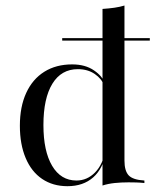

<svg xmlns="http://www.w3.org/2000/svg" viewBox="-20 -652 554 684"><path d="M220.2 11.3Q168.5 11.3 130.2 -14.5Q91.9 -40.3 71.4 -89.1Q50.8 -137.9 50.8 -204Q50.8 -271.8 73.4 -321Q96 -370.2 137.9 -396.4Q179.8 -422.6 237.1 -422.6Q283.9 -422.6 314.9 -401.2Q346 -379.8 352.4 -355.6L350 -348.4Q342.7 -371 317.7 -388.3Q292.7 -405.6 257.3 -405.6Q198.4 -405.6 166.5 -353.6Q134.7 -301.6 134.7 -206.5Q134.7 -113.7 165.7 -61.3Q196.8 -8.9 252.4 -8.9Q290.3 -8.9 318.5 -37.5Q346.8 -66.1 355.6 -117.7L357.3 -110.5Q347.6 -51.6 312.1 -20.2Q276.6 11.3 220.2 11.3ZM345.2 8.9V-620.2Q369.4 -621.8 388.3 -624.6Q407.3 -627.4 423.4 -632.3V-79.8Q423.4 -43.5 438.3 -27.4Q453.2 -11.3 494.4 -8.9V0Q479.8 -1.6 465.7 -2Q451.6 -2.4 437.9 -2.4Q412.1 -2.4 388.7 0Q365.3 2.4 345.2 8.9ZM201.6 -507.3V-516.1H513.7V-507.3Z"/></svg>

Font: Playfair 144pt
Style: Regular
Weight: 400
Designer: Claus Eggers Sørensen
Foundry: Claus Eggers Sørensen
Version: Version 2.001;gftools[0.9.30]